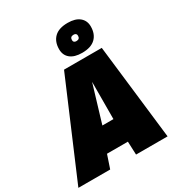

<svg xmlns="http://www.w3.org/2000/svg" viewBox="-260 -1094 1145 1234"><g transform="rotate(-30 312.5 -476.5)"><path d="M-42 0 258 -704H538L620 0H386L382 -98H227L194 0ZM292 -270H374L375 -546ZM414 -739Q357 -739 326.5 -764Q296 -789 296 -833Q296 -889 329 -921Q362 -953 428 -953Q485 -953 515.5 -927.5Q546 -902 546 -859Q546 -803 513 -771Q480 -739 414 -739ZM419 -823Q445 -823 445 -848Q445 -868 423 -868Q397 -868 397 -843Q397 -823 419 -823Z"/></g></svg>

Font: Georama Black
Style: Italic
Weight: 900
Italic angle: -9°
Designer: Jean-Baptiste Levee
Foundry: Production Type
Version: Version 1.000